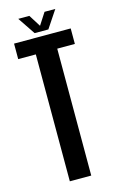

<svg xmlns="http://www.w3.org/2000/svg" viewBox="-120 -830 538 879"><g transform="rotate(-15 148.5 -390.0)"><path d="M97 0H198.5V-601.5H282V-675H13.5V-601.5H97ZM117 -697H182L237 -779.5H186L149.5 -723L114 -779.5H61.5Z"/></g></svg>

Font: Anybody ExtraCondensed Medium
Style: Regular
Weight: 500
Width: 2
Version: Version 1.113;gftools[0.9.25]